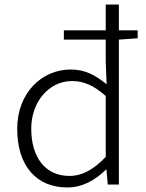

<svg xmlns="http://www.w3.org/2000/svg" viewBox="-20 -815 645 848"><path d="M447 -122C394 -67 344 -38 287 -38C179 -38 118 -121 118 -247C118 -365 196 -457 298 -457C348 -457 393 -439 447 -391ZM588 -681H505V-795H447V-681H262V-640H447V-540L451 -443C399 -484 356 -508 292 -508C166 -508 56 -406 56 -246C56 -80 143 13 277 13C347 13 405 -23 448 -66H450L456 0H505V-640L588 -646Z"/></svg>

Font: Noto Sans T Chinese Light
Style: Regular
Weight: 300
Designer: Ryoko NISHIZUKA (kana & ideographs); Paul D. Hunt (Latin, Greek & Cyrillic); Wenlong ZHANG (bopomofo); Sandoll Communica
Foundry: Adobe Systems Incorporated
Version: Version 1.000;PS 1;hotconv 1.0.78;makeotf.lib2.5.61930